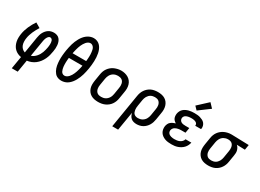

<svg xmlns="http://www.w3.org/2000/svg" viewBox="-33 -1648 3673 2716"><g transform="rotate(30 1803.5 -290.0)"><path d="M161 205 195 3Q164 -2 136.5 -15Q109 -28 87.5 -49Q66 -70 52.5 -97Q39 -124 32.5 -154Q26 -184 26.5 -216.5Q27 -249 32 -280Q37 -313 47 -345.5Q57 -378 70.5 -409Q84 -440 101 -470.5Q118 -501 138 -530L217 -483Q201 -458 186.5 -431.5Q172 -405 160.5 -378.5Q149 -352 140 -324Q131 -296 127 -268Q122 -240 123 -210Q124 -180 133 -154.5Q142 -129 162 -109Q182 -89 209 -81L253 -350Q257 -372 263 -393.5Q269 -415 280 -436Q291 -457 306.5 -475Q322 -493 342 -506Q362 -519 384 -524.5Q406 -530 429 -530Q455 -530 479.5 -521Q504 -512 520 -493Q536 -474 544.5 -450Q553 -426 555.5 -400.5Q558 -375 556.5 -348Q555 -321 550 -295Q545 -261 536 -227.5Q527 -194 511.5 -161Q496 -128 473.5 -98.5Q451 -69 422 -46.5Q393 -24 359.5 -11Q326 2 291 6L258 205ZM306 -83Q329 -90 349 -104Q369 -118 385 -136.5Q401 -155 413 -176Q425 -197 433 -218.5Q441 -240 446.5 -263Q452 -286 456 -308Q458 -322 459.5 -336Q461 -350 461 -363.5Q461 -377 459.5 -390.5Q458 -404 453.5 -416.5Q449 -429 438.5 -437.5Q428 -446 415 -446Q403 -446 393.5 -439Q384 -432 377 -422Q370 -412 365.5 -401.5Q361 -391 357.5 -380Q354 -369 352 -358Q350 -347 348 -336Z M854 8Q833 8 813 3Q793 -2 776 -12Q759 -22 746 -37.5Q733 -53 723.5 -70.5Q714 -88 707.5 -107Q701 -126 697 -146Q693 -166 691 -186.5Q689 -207 688 -228.5Q687 -250 688 -271Q689 -292 690.5 -313.5Q692 -335 695 -356Q698 -377 701 -398Q706 -426 712 -454Q718 -482 726 -509.5Q734 -537 745 -563.5Q756 -590 770.5 -616Q785 -642 804 -665.5Q823 -689 847 -707Q871 -725 899 -735Q927 -745 955 -745Q987 -745 1015 -732.5Q1043 -720 1062.5 -697.5Q1082 -675 1094 -647Q1106 -619 1112 -589Q1118 -559 1120 -527.5Q1122 -496 1121 -464Q1120 -432 1116.5 -400Q1113 -368 1108 -337Q1103 -309 1097 -281Q1091 -253 1083 -226Q1075 -199 1064 -172Q1053 -145 1038.5 -119Q1024 -93 1005 -69.5Q986 -46 962.5 -28Q939 -10 910.5 -1Q882 8 854 8ZM1022 -409Q1024 -428 1025.5 -446.5Q1027 -465 1027.5 -483.5Q1028 -502 1027.5 -520Q1027 -538 1024.5 -556Q1022 -574 1018.5 -591.5Q1015 -609 1006 -624Q997 -639 982.5 -649Q968 -659 950 -659Q931 -659 913.5 -648.5Q896 -638 883 -622.5Q870 -607 860 -590Q850 -573 842 -555.5Q834 -538 828 -519.5Q822 -501 817 -483Q812 -465 808 -446.5Q804 -428 800 -409ZM858 -76Q877 -76 894.5 -86.5Q912 -97 925.5 -112Q939 -127 949 -144Q959 -161 967 -179Q975 -197 981 -215Q987 -233 992 -251.5Q997 -270 1001.5 -288.5Q1006 -307 1009 -326H787Q785 -307 783.5 -288.5Q782 -270 781.5 -252Q781 -234 781.5 -215.5Q782 -197 784 -179Q786 -161 790.5 -144Q795 -127 802.5 -111.5Q810 -96 824.5 -86Q839 -76 858 -76Z M1454 8Q1423 8 1393 2Q1363 -4 1337.5 -19Q1312 -34 1294.5 -57.5Q1277 -81 1268.5 -109.5Q1260 -138 1260.5 -169Q1261 -200 1266 -231L1284 -341Q1288 -368 1297.5 -395Q1307 -422 1324 -445.5Q1341 -469 1364 -488Q1387 -507 1413.5 -518Q1440 -529 1467 -535Q1494 -541 1522 -541Q1553 -541 1582.5 -533.5Q1612 -526 1637 -511Q1662 -496 1680 -472.5Q1698 -449 1706.5 -420.5Q1715 -392 1715 -361Q1715 -330 1709 -299L1691 -189Q1687 -162 1677.5 -135.5Q1668 -109 1651.5 -85Q1635 -61 1612 -42.5Q1589 -24 1562.5 -12.5Q1536 -1 1508.5 3.5Q1481 8 1454 8ZM1455 -76Q1472 -76 1489 -79Q1506 -82 1522 -90Q1538 -98 1551 -110.5Q1564 -123 1573.5 -138Q1583 -153 1588.5 -169.5Q1594 -186 1597 -203L1615 -313Q1618 -330 1618.5 -347.5Q1619 -365 1615.5 -381.5Q1612 -398 1604 -412.5Q1596 -427 1582.5 -436.5Q1569 -446 1552 -450Q1535 -454 1518 -454Q1501 -454 1484.5 -450.5Q1468 -447 1452 -439Q1436 -431 1423 -418.5Q1410 -406 1401 -391Q1392 -376 1386.5 -360Q1381 -344 1378 -327L1360 -217Q1357 -200 1356.5 -182.5Q1356 -165 1359.5 -149Q1363 -133 1371 -118.5Q1379 -104 1392 -94Q1405 -84 1421.5 -80Q1438 -76 1455 -76Q1455 -76 1455 -76Q1455 -76 1455 -76Z M1802 205 1892 -341Q1896 -368 1905 -394Q1914 -420 1930 -444Q1946 -468 1968 -487Q1990 -506 2015.5 -517.5Q2041 -529 2068.5 -533.5Q2096 -538 2122 -538Q2153 -538 2183 -532Q2213 -526 2238 -511Q2263 -496 2280.5 -472.5Q2298 -449 2306.5 -420.5Q2315 -392 2315 -361Q2315 -330 2309 -299L2291 -189Q2287 -164 2279 -139Q2271 -114 2257.5 -91Q2244 -68 2224.5 -48.5Q2205 -29 2181.5 -16Q2158 -3 2132.5 2.5Q2107 8 2082 8Q2057 8 2033.5 1.5Q2010 -5 1992.5 -20Q1975 -35 1964.5 -56Q1954 -77 1949 -100L1898 205ZM2057 -76Q2074 -76 2090.5 -79.5Q2107 -83 2122.5 -91Q2138 -99 2151.5 -111.5Q2165 -124 2174 -139Q2183 -154 2188.5 -170Q2194 -186 2197 -203L2215 -313Q2218 -330 2218.5 -347.5Q2219 -365 2215.5 -381Q2212 -397 2204 -411.5Q2196 -426 2183.5 -436Q2171 -446 2154.5 -450Q2138 -454 2121 -454Q2105 -454 2088 -450.5Q2071 -447 2056 -439Q2041 -431 2028.5 -418Q2016 -405 2007.5 -390.5Q1999 -376 1994 -360Q1989 -344 1986 -327L1970 -228Q1967 -210 1966 -192.5Q1965 -175 1967.5 -158Q1970 -141 1976 -125Q1982 -109 1994 -97.5Q2006 -86 2022.5 -81Q2039 -76 2057 -76Z M2653 8Q2626 8 2598.5 5Q2571 2 2546.5 -7Q2522 -16 2501 -31Q2480 -46 2466 -68Q2452 -90 2447.5 -116.5Q2443 -143 2447 -170Q2451 -190 2460 -209.5Q2469 -229 2485.5 -242.5Q2502 -256 2521.5 -265Q2541 -274 2561 -280Q2545 -289 2531.5 -302Q2518 -315 2510.5 -331.5Q2503 -348 2501.5 -368Q2500 -388 2503 -407Q2507 -429 2517.5 -450Q2528 -471 2546 -487Q2564 -503 2585.5 -513Q2607 -523 2629 -528.5Q2651 -534 2673 -536Q2695 -538 2717 -538Q2741 -538 2765 -536Q2789 -534 2811 -527.5Q2833 -521 2853.5 -510.5Q2874 -500 2888.5 -483Q2903 -466 2909.5 -443Q2916 -420 2912 -397Q2912 -395 2911.5 -393Q2911 -391 2910 -388H2815Q2815 -389 2815 -390Q2815 -391 2815 -392Q2817 -403 2813 -413.5Q2809 -424 2801 -431.5Q2793 -439 2783 -443Q2773 -447 2762 -449.5Q2751 -452 2740 -453Q2729 -454 2717 -454Q2705 -454 2693.5 -453Q2682 -452 2670 -450Q2658 -448 2646 -444Q2634 -440 2623.5 -433Q2613 -426 2606 -415Q2599 -404 2597 -392Q2594 -374 2602 -357.5Q2610 -341 2625.5 -332Q2641 -323 2659.5 -320.5Q2678 -318 2696 -318H2759L2745 -234H2682Q2669 -234 2655 -233Q2641 -232 2627 -229Q2613 -226 2599 -221Q2585 -216 2573 -207.5Q2561 -199 2553 -186Q2545 -173 2542 -159Q2540 -146 2543 -132.5Q2546 -119 2554.5 -109Q2563 -99 2574.5 -92.5Q2586 -86 2599 -82.5Q2612 -79 2625.5 -77.5Q2639 -76 2653 -76Q2674 -76 2695 -79Q2716 -82 2736 -91Q2756 -100 2771.5 -116.5Q2787 -133 2792 -154H2887Q2882 -129 2870.5 -105.5Q2859 -82 2841 -62.5Q2823 -43 2800 -29Q2777 -15 2752.5 -6.5Q2728 2 2703 5Q2678 8 2653 8ZM2724 -584 2674 -636 2835 -785 2901 -715Z M3253 8Q3222 8 3192 2Q3162 -4 3137 -19Q3112 -34 3094.5 -57.5Q3077 -81 3068.5 -109.5Q3060 -138 3060.5 -169Q3061 -200 3066 -231L3084 -341Q3088 -368 3097.5 -394Q3107 -420 3123.5 -443Q3140 -466 3162.5 -484.5Q3185 -503 3210.5 -514.5Q3236 -526 3263 -532Q3290 -538 3317 -538Q3321 -538 3325 -538Q3329 -538 3333 -538L3607 -530L3593 -446L3459 -450Q3474 -437 3484.5 -420Q3495 -403 3500.5 -383Q3506 -363 3505.5 -341.5Q3505 -320 3501 -299L3483 -189Q3479 -162 3470 -136Q3461 -110 3445 -86Q3429 -62 3407 -43Q3385 -24 3359.5 -12.5Q3334 -1 3306.5 3.5Q3279 8 3253 8ZM3254 -76Q3271 -76 3287.5 -79.5Q3304 -83 3319 -91Q3334 -99 3346.5 -112Q3359 -125 3367.5 -139.5Q3376 -154 3381 -170Q3386 -186 3389 -203L3407 -313Q3410 -329 3410.5 -345.5Q3411 -362 3409 -377Q3407 -392 3400.5 -406.5Q3394 -421 3383.5 -431.5Q3373 -442 3358 -447.5Q3343 -453 3327 -454H3319Q3317 -454 3315 -454Q3313 -454 3311 -454Q3295 -454 3278.5 -449.5Q3262 -445 3247.5 -437Q3233 -429 3220.5 -416.5Q3208 -404 3199.5 -389.5Q3191 -375 3186 -359Q3181 -343 3178 -327L3160 -217Q3157 -200 3156.5 -182.5Q3156 -165 3159.5 -149Q3163 -133 3171 -118.5Q3179 -104 3191.5 -94Q3204 -84 3220.5 -80Q3237 -76 3254 -76Z"/></g></svg>

Font: Iosevka Slab MdExObl
Style: Regular
Weight: 500
Width: 7
Italic angle: -9°
Monospace: yes
Designer: Belleve Invis
Foundry: Belleve Invis
Version: Version 11.1.1; ttfautohint (v1.8.3)